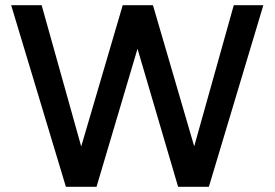

<svg xmlns="http://www.w3.org/2000/svg" viewBox="-20 -720 1058 740"><path d="M234 0 23 -700H140.5L293 -155.5L453 -700H569.5L728.5 -156L881 -700H995L785 0H666.5L510 -532L352 0Z"/></svg>

Font: Geologica Thin Cursive
Style: Regular
Weight: 400
Version: Version 1.010;gftools[0.9.28]